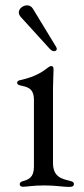

<svg xmlns="http://www.w3.org/2000/svg" viewBox="-20 -705 320 730"><path d="M67.8 5C84.9 5 102.6 0 149.9 0C190 0 220.5 5.7 243.3 5.7C254.3 5.7 261 2.8 261 -5C261 -11.7 257.1 -14.6 245.7 -17.4C213.4 -25.2 181.8 -33 181.5 -85.2V-367.5C181.5 -397.7 183.6 -422.9 183.6 -441.1C183.6 -451.3 180 -453.8 174.4 -453.8C170.8 -453.8 167.3 -451.7 161.9 -447.8C145.6 -435 117.9 -413.7 57.9 -400.6C49.7 -399.1 45.1 -396 45.1 -390.3C45.1 -384.6 49.7 -382.1 56.8 -380.3C81.3 -374.6 109 -371.8 109 -325.6V-70.7C109 -29.1 87.4 -22 66.4 -16C59.3 -13.8 55 -11 55 -4.6C55 2.5 60.4 5 67.8 5ZM51.5 -658C51.5 -653.1 53.6 -647 58.2 -641.3L169.7 -518.8C175.1 -512.8 181.1 -510.3 186.1 -510.3C192.1 -510.3 196 -514.6 196 -519.2C195.7 -521.3 195 -524.1 192.8 -527.7L105.1 -671.9C99.8 -680.8 91.3 -684.7 82.7 -684.7C67.5 -684.7 51.5 -672.2 51.5 -658Z"/></svg>

Font: Margiela Serif
Style: Regular
Weight: 400
Designer: Andreas Faust, Stefan Endress
Version: Version 1.002;FEAKit 1.0